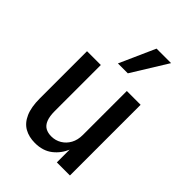

<svg xmlns="http://www.w3.org/2000/svg" viewBox="-220 -840 945 945"><g transform="rotate(45 252.5 -367.0)"><path d="M203 9Q161 9 130 -8.5Q99 -26 82 -64.5Q65 -103 65 -163V-492H161V-172Q161 -135 170 -112.5Q179 -90 196 -80.5Q213 -71 237 -71Q266 -71 290 -85.5Q314 -100 328 -125.5Q342 -151 342 -186V-492H438V0H347V-93H349Q331 -48 294.5 -19.5Q258 9 203 9ZM215 -557 298 -743H399L284 -557Z"/></g></svg>

Font: Nunito Sans 10pt Condensed SemiBold
Style: Regular
Weight: 600
Width: 3
Designer: Vernon Adams
Foundry: Vernon Adams
Version: Version 3.101;gftools[0.9.27]